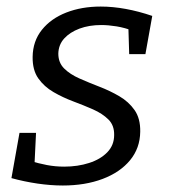

<svg xmlns="http://www.w3.org/2000/svg" viewBox="-20 -557 530 586"><path d="M171.6 9.2Q135.1 9.2 94.4 3.3Q53.8 -2.7 14.9 -13.4L39.5 -151.5H90L84.9 -47.4L73.5 -66.1Q97.2 -58.1 123.1 -53.3Q148.9 -48.4 175.9 -48.4Q217.2 -48.4 251.9 -59.6Q286.6 -70.7 307.5 -92.3Q328.4 -113.9 328.4 -144.9Q329 -174.5 310.8 -192.4Q292.6 -210.4 264.2 -223Q235.8 -235.5 203.7 -247.5Q171.6 -259.5 143.2 -276Q114.7 -292.5 96.8 -317.9Q79 -343.3 79.6 -383.3Q80.2 -431.4 107.8 -465.9Q135.4 -500.4 182.2 -518.7Q229.1 -537 287.5 -537Q324.1 -537 364 -529.7Q403.8 -522.4 444.7 -508.4L423.8 -391.7H374.3L371.7 -477.4L386.5 -462.6Q361.3 -472.3 335.9 -476.5Q310.6 -480.6 288.8 -480.6Q252.2 -480.6 222.7 -469.7Q193.3 -458.7 175.9 -439.5Q158.6 -420.3 158 -393.3Q158 -365.7 175.8 -348Q193.7 -330.2 222.5 -317.5Q251.2 -304.8 283.3 -292.4Q315.4 -280.1 344.2 -263.3Q372.9 -246.5 390.8 -220.9Q408.7 -195.3 408 -155Q407.4 -104.9 377 -68Q346.6 -31.1 293.2 -10.9Q239.9 9.2 171.6 9.2Z"/></svg>

Font: Bitter Thin
Style: Italic
Weight: 100
Italic angle: -9°
Designer: Sol Matas, and Bitter project Authors
Foundry: Sol Matas
Version: Version 2.002